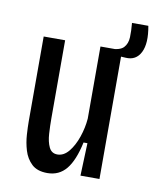

<svg xmlns="http://www.w3.org/2000/svg" viewBox="-77 -703 627 776"><g transform="rotate(10 237.0 -315.5)"><path d="M170 13Q128 13 105.5 -8.5Q83 -30 73.5 -61.5Q64 -93 62 -125.5Q60 -158 60 -180V-528H148V-207Q148 -177 150 -144.5Q152 -112 162.5 -90Q173 -68 197 -68Q223 -68 243.5 -93Q264 -118 277 -156Q290 -194 293 -232V-528H382V0H304L309 -134H293Q277 -59 247.5 -23Q218 13 170 13ZM401 -501 332 -505 334 -527Q373 -527 388 -543Q403 -559 404 -585.5Q405 -612 402 -644H469Q482 -574 463 -536Q444 -498 401 -501Z"/></g></svg>

Font: Bricolage Grotesque 10pt Condensed
Style: Regular
Weight: 400
Width: 3
Designer: Mathieu Triay
Foundry: Atelier Triay
Version: Version 1.000; ttfautohint (v1.8.4.7-5d5b);gftools[0.9.29]